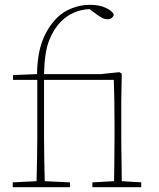

<svg xmlns="http://www.w3.org/2000/svg" viewBox="-20 -778 659 798"><path d="M33 0V-20L132 -25Q133 -72 134 -118Q135 -164 135 -210V-446H34V-466L134 -470Q135 -551 156 -607.5Q177 -664 218 -705Q243 -730 279.5 -744Q316 -758 353 -758Q393 -758 419.5 -745.5Q446 -733 453 -718Q452 -710 445 -704Q438 -698 427 -698Q414 -698 401 -705.5Q388 -713 367 -729L352 -740Q319 -739 288.5 -726Q258 -713 234 -689Q203 -658 184 -609.5Q165 -561 163 -470H399L476 -478L486 -472L484 -356V-210Q484 -184 484.5 -150.5Q485 -117 485.5 -84Q486 -51 486 -25L567 -20V0H364V-20L454 -25Q455 -51 455 -84.5Q455 -118 455.5 -151Q456 -184 456 -210V-259Q456 -367 453 -446H163V-210Q163 -164 164 -118Q165 -72 166 -25L271 -20V0Z"/></svg>

Font: Source Serif Pro ExtraLight
Style: Regular
Weight: 200
Designer: Frank Grießhammer
Foundry: Adobe Systems Incorporated
Version: Version 3.001;hotconv 1.0.111;makeotfexe 2.5.65597